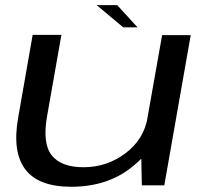

<svg xmlns="http://www.w3.org/2000/svg" viewBox="-20 -726 808 752"><path d="M535.5 0H623.5L727 -588.5H615L533 -126ZM220.5 -589.5H108L51 -264.5Q27.5 -130.5 79.2 -62.5Q131 5.5 258.5 5.5Q400.5 5.5 496.5 -71.5Q592.5 -148.5 606.5 -227.5L558.5 -267Q543.5 -179.5 470.8 -125.2Q398 -71 307.5 -71Q219.5 -71 182.5 -117.8Q145.5 -164.5 164.5 -271.5ZM462.5 -619H518.5L439 -706H358.5Z"/></svg>

Font: Anybody Expanded
Style: Italic
Weight: 400
Width: 7
Italic angle: -10°
Version: Version 1.113;gftools[0.9.25]